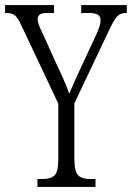

<svg xmlns="http://www.w3.org/2000/svg" viewBox="-25 -734 518 754"><path d="M122 0V-31H142Q174 -31 189 -45Q204 -59 204 -110V-327L59 -634Q45 -664 33.5 -673.5Q22 -683 1 -683H-5V-714H187V-683H162Q137 -683 130 -676Q123 -669 123 -659Q123 -649 128 -635Q133 -621 141 -606L197 -482Q212 -451 224.5 -422.5Q237 -394 247 -366Q262 -402 291 -465L353 -598Q362 -618 366 -631Q370 -644 370 -654Q370 -670 359 -676.5Q348 -683 323 -683H294V-714H473V-683H468Q449 -683 436.5 -671Q424 -659 406 -621L267 -328V-112Q267 -60 282 -45.5Q297 -31 328 -31H350V0Z"/></svg>

Font: Noto Serif Ethiopic ExtraCondensed Light
Style: Regular
Weight: 300
Width: 2
Designer: Monotype Design Team
Foundry: Monotype Imaging Inc.
Version: Version 2.102; ttfautohint (v1.8.4.7-5d5b)